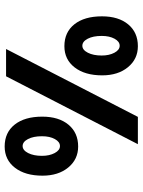

<svg xmlns="http://www.w3.org/2000/svg" viewBox="86 -691 611 823"><g transform="rotate(90 391.5 -279.5)"><path d="M303 -412Q303 -338 269 -294Q235 -250 178 -250Q118 -250 84 -293Q50 -336 50 -411Q50 -482 84.5 -523.5Q119 -565 178 -565Q233 -565 268 -522.5Q303 -480 303 -412ZM218 -410Q218 -442 206 -464.5Q194 -487 176 -487Q158 -487 146 -465Q134 -443 134 -410Q134 -373 146 -350Q158 -327 176 -327Q194 -327 206 -350.5Q218 -374 218 -410ZM190 0 481 -565H598L307 0ZM733 -156Q733 -82 699 -38Q665 6 608 6Q548 6 514 -37Q480 -80 480 -155Q480 -226 514.5 -267.5Q549 -309 608 -309Q663 -309 698 -266.5Q733 -224 733 -156ZM648 -154Q648 -186 636 -208.5Q624 -231 606 -231Q588 -231 576 -209Q564 -187 564 -154Q564 -117 576 -94Q588 -71 606 -71Q624 -71 636 -94.5Q648 -118 648 -154Z"/></g></svg>

Font: Tajawal Black
Style: Regular
Weight: 900
Designer: Boutros Fonts
Foundry: Created by Boutros International 2017
Version: Version 1.700